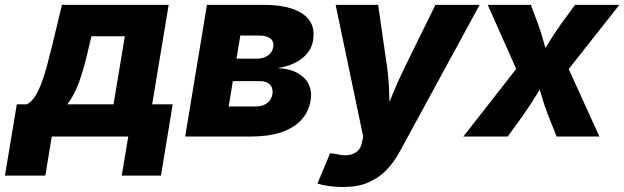

<svg xmlns="http://www.w3.org/2000/svg" viewBox="-74 -561 2565 789"><path d="M-53.7 160.6 -4.9 -132.3H36.1Q56.2 -142.1 71.5 -167.2Q86.9 -192.4 99.1 -226.6Q111.3 -260.7 121.1 -298.6Q130.9 -336.4 139.6 -371.1L180.7 -541H619.1L551.3 -132.3H635.7L587.4 160.6H426.3L453.1 0H138.7L112.3 160.6ZM202.6 -132.3H392.6L439 -412.1H301.8L292 -371.1Q272.9 -285.6 252.4 -227.8Q231.9 -169.9 202.6 -132.3Z M687 0 776.4 -541H1010.7Q1115.7 -541 1170.2 -503.9Q1224.6 -466.8 1212.4 -394.5Q1205.6 -352.1 1168.2 -321.8Q1130.9 -291.5 1066.9 -281.2Q1119.6 -278.3 1151.6 -259.3Q1183.6 -240.2 1196 -211.4Q1208.5 -182.6 1202.6 -148.9Q1194.8 -101.6 1164.1 -68.1Q1133.3 -34.7 1081.3 -17.3Q1029.3 0 958 0ZM865.7 -123.5H977.1Q1004.9 -123.5 1022.9 -136.7Q1041 -149.9 1045.4 -173.3Q1049.3 -198.2 1035.9 -212.9Q1022.5 -227.5 994.1 -227.5H882.8ZM897.9 -319.8H979Q1007.8 -319.8 1026.6 -332.5Q1045.4 -345.2 1048.8 -367.7Q1052.7 -390.6 1036.9 -402.8Q1021 -415 990.2 -415H913.6Z M1230.5 193.4 1282.7 68.4 1312 72.8Q1339.8 79.6 1361.3 75.7Q1382.8 71.8 1396.5 58.6Q1410.2 45.4 1413.6 23.4L1418.5 0.5L1305.2 -541H1480L1517.6 -278.8Q1524.4 -225.1 1525.6 -170.9Q1526.9 -116.7 1530.3 -55.7H1493.2Q1516.1 -116.7 1538.3 -171.1Q1560.5 -225.6 1586.4 -278.8L1715.3 -541H1897L1569.8 60.1Q1545.9 104.5 1513.9 137.7Q1481.9 170.9 1438.7 189.2Q1395.5 207.5 1336.9 207.5Q1306.6 207.5 1278.3 203.6Q1250 199.7 1230.5 193.4Z M1830.1 0 2094.7 -338.4 2074.2 -217.3 1930.2 -541H2107.4L2135.7 -465.8Q2150.9 -424.8 2161.9 -383.1Q2172.9 -341.3 2185.1 -301.8H2127.4Q2153.3 -340.8 2179 -382.8Q2204.6 -424.8 2233.9 -465.8L2289.1 -541H2471.2L2215.3 -216.8L2235.8 -336.9L2389.2 0H2213.4L2177.7 -89.4Q2161.6 -130.9 2149.9 -172.6Q2138.2 -214.4 2125 -253.4H2181.6Q2156.7 -214.4 2131.6 -172.6Q2106.4 -130.9 2077.1 -89.4L2012.7 0Z"/></svg>

Font: Inter 17pt ExtraBold
Style: Italic
Weight: 800
Italic angle: -9.3988°
Version: Version 4.001;git-66647c0bb